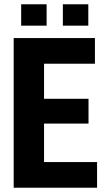

<svg xmlns="http://www.w3.org/2000/svg" viewBox="-20 -878 498 898"><path d="M44 0V-700H424V-580H186V-416H394V-300H186V-120H434V0ZM79 -758V-858H198V-758ZM274 -758V-858H393V-758Z"/></svg>

Font: Tektur SemiCondensed SemiBold
Style: Regular
Weight: 600
Width: 4
Designer: Adam Jagosz
Foundry: Adam Jagosz
Version: Version 1.005;gftools[0.9.30]